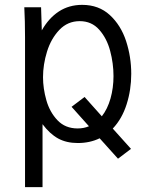

<svg xmlns="http://www.w3.org/2000/svg" viewBox="-20 -580 640 790"><path d="M390 -11Q350 8.5 300 8.5Q253.5 8.5 219.2 -10.2Q185 -29 155 -69V190H83V-427Q83 -494.5 80 -550H149L152 -455Q180.5 -505.5 222.2 -532.8Q264 -560 318 -560Q386.5 -560 432 -518Q477.5 -476 498.8 -411Q520 -346 520 -276Q520 -210.5 501 -150.8Q482 -91 444 -51L519 32.5L465.5 73ZM346 -60.5 274.5 -140.5 328 -181 399 -101.5Q422.5 -131.5 434.8 -175Q447 -218.5 447 -267Q447 -319 433.2 -370.8Q419.5 -422.5 388.2 -457.8Q357 -493 308 -493Q258.5 -493 224.2 -457Q190 -421 173.5 -367.8Q157 -314.5 157 -262.5Q157 -216 170.8 -167.5Q184.5 -119 216.5 -85.2Q248.5 -51.5 299.5 -51.5Q325 -51.5 346 -60.5Z"/></svg>

Font: JuliaMono Light
Style: Regular
Weight: 300
Monospace: yes
Designer: cormullion
Foundry: corm
Version: Version 0.054; ttfautohint (v1.8.4)